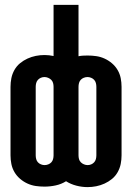

<svg xmlns="http://www.w3.org/2000/svg" viewBox="-20 -755 540 785"><path d="M338 10Q315 10 292 4Q269 -2 250 -14Q231 -2 208 3Q185 8 162 8Q144 8 126.5 5.5Q109 3 92.5 -4.5Q76 -12 62 -24Q48 -36 39 -51.5Q30 -67 26.5 -84.5Q23 -102 23 -120V-400Q23 -418 26.5 -435.5Q30 -453 39 -469Q48 -485 62 -496.5Q76 -508 92.5 -515.5Q109 -523 126.5 -526.5Q144 -530 162 -530Q171 -530 180.5 -529Q190 -528 199 -526V-735H301V-525Q310 -527 319.5 -527.5Q329 -528 338 -528Q356 -528 373.5 -525.5Q391 -523 407.5 -515.5Q424 -508 438 -496Q452 -484 461 -468.5Q470 -453 473.5 -435.5Q477 -418 477 -400V-120Q477 -102 473.5 -84.5Q470 -67 461 -51Q452 -35 438 -23.5Q424 -12 407.5 -4.5Q391 3 373.5 6.5Q356 10 338 10ZM162 -80Q170 -80 177.5 -83Q185 -86 190 -91.5Q195 -97 197 -104.5Q199 -112 199 -120V-400Q199 -408 197 -415.5Q195 -423 189.5 -428.5Q184 -434 176.5 -437Q169 -440 162 -440Q154 -440 147 -437Q140 -434 135 -428.5Q130 -423 128 -415.5Q126 -408 126 -400V-120Q126 -112 128 -104.5Q130 -97 135 -91.5Q140 -86 147.5 -83Q155 -80 162 -80ZM338 -80Q346 -80 353 -83Q360 -86 365 -91.5Q370 -97 372 -104.5Q374 -112 374 -120V-400Q374 -408 372 -415.5Q370 -423 365 -428.5Q360 -434 352.5 -437Q345 -440 338 -440Q330 -440 322.5 -437Q315 -434 310 -428.5Q305 -423 303 -415.5Q301 -408 301 -400V-120Q301 -112 303 -104.5Q305 -97 310.5 -91.5Q316 -86 323.5 -83Q331 -80 338 -80Z"/></svg>

Font: Zed Mono
Style: Bold
Weight: 700
Monospace: yes
Designer: Belleve Invis
Foundry: Belleve Invis
Version: Version 1.0.0; ttfautohint (v1.8.4)